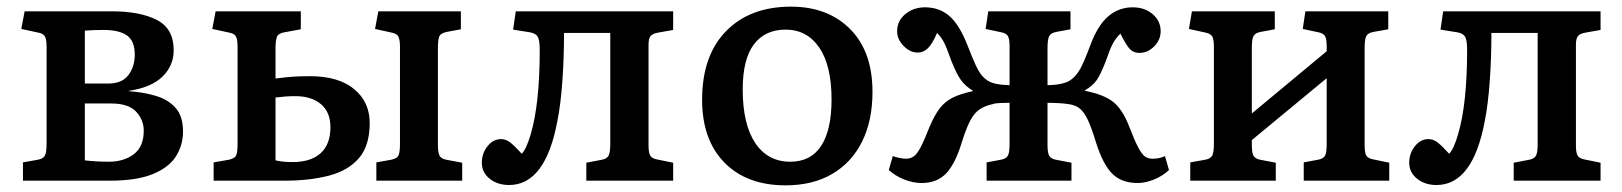

<svg xmlns="http://www.w3.org/2000/svg" viewBox="-20 -543 4874 577"><path d="M49 0V-55L94 -63Q110 -66 115 -75.5Q120 -85 120 -111V-402Q120 -423 115.5 -432.5Q111 -442 95 -445L44 -456L54 -509H316Q401 -509 451.5 -483Q502 -457 502 -392Q502 -346 468.5 -313Q435 -280 367 -270V-269Q411 -266 448 -255Q485 -244 507.5 -219Q530 -194 530 -148Q530 -107 509 -73.5Q488 -40 439.5 -20Q391 0 309 0ZM235 -292H306Q347 -292 366 -317.5Q385 -343 385 -379Q385 -420 361.5 -436.5Q338 -453 292 -453Q278 -453 262.5 -452.5Q247 -452 235 -451ZM307 -57Q352 -57 382 -79.5Q412 -102 412 -150Q412 -183 389 -207.5Q366 -232 314 -232H235V-61Q252 -59 271 -58Q290 -57 307 -57Z M622 0V-55L668 -63Q687 -67 690.5 -78Q694 -89 694 -111V-402Q694 -423 689.5 -432.5Q685 -442 669 -445L618 -456L628 -509H884V-455L835 -446Q816 -443 812 -431.5Q808 -420 808 -399V-307Q839 -311 859.5 -312.5Q880 -314 912 -314Q997 -314 1044 -275.5Q1091 -237 1091 -173Q1091 -105 1058.5 -67.5Q1026 -30 968 -15Q910 0 834 0ZM1111 0V-55L1156 -63Q1175 -67 1178.5 -78Q1182 -89 1182 -111V-402Q1182 -423 1177.5 -432.5Q1173 -442 1157 -445L1107 -456L1117 -509H1365V-455L1322 -447Q1303 -443 1299.5 -431.5Q1296 -420 1296 -399V-107Q1296 -86 1300.5 -76Q1305 -66 1321 -63L1369 -54V0ZM860 -56Q914 -56 943.5 -82.5Q973 -109 973 -161Q973 -206 944.5 -230Q916 -254 868 -254Q850 -254 838 -253Q826 -252 808 -250V-61Q823 -58 833.5 -57Q844 -56 860 -56Z M1510 13Q1475 13 1451.5 -6Q1428 -25 1428 -54Q1428 -82 1445 -103.5Q1462 -125 1486 -125Q1501 -125 1514.5 -114Q1528 -103 1548 -81Q1562 -95 1575 -140Q1602 -231 1602 -394Q1602 -422 1596 -432.5Q1590 -443 1572 -446L1522 -454L1530 -509H2003V-453L1958 -445Q1941 -442 1935 -434.5Q1929 -427 1929 -409V-106Q1929 -84 1934 -75.5Q1939 -67 1954 -64L2003 -54V0H1742V-54L1789 -63Q1804 -66 1809 -75.5Q1814 -85 1814 -110V-444H1675Q1675 -369 1670 -299Q1665 -229 1655 -179Q1619 13 1510 13Z M2341 14Q2224 14 2157 -54.5Q2090 -123 2090 -243Q2090 -376 2162 -449.5Q2234 -523 2357 -523Q2468 -523 2535 -455.5Q2602 -388 2602 -267Q2602 -180 2570.5 -117Q2539 -54 2480.5 -20Q2422 14 2341 14ZM2355 -57Q2417 -57 2448 -105Q2479 -153 2479 -244Q2479 -346 2442 -400Q2405 -454 2341 -454Q2279 -454 2245.5 -409.5Q2212 -365 2212 -274Q2212 -170 2249.5 -113.5Q2287 -57 2355 -57Z M2750 7Q2724 7 2697.5 -3.5Q2671 -14 2651 -32L2663 -74Q2671 -71 2682.5 -68.5Q2694 -66 2702 -66Q2716 -66 2726 -73Q2736 -80 2747 -101Q2758 -122 2774 -163Q2789 -198 2804.5 -218Q2820 -238 2843 -249.5Q2866 -261 2903 -269V-271Q2881 -284 2867.5 -303Q2854 -322 2839 -360Q2825 -400 2817 -415.5Q2809 -431 2796 -444Q2782 -411 2768.5 -398Q2755 -385 2738 -385Q2715 -385 2695.5 -405Q2676 -425 2676 -449Q2676 -480 2700.5 -500.5Q2725 -521 2760 -521Q2803 -521 2833 -495Q2863 -469 2887 -408Q2901 -372 2910.5 -351Q2920 -330 2928.5 -319Q2937 -308 2948 -301Q2967 -288 3014 -287V-403Q3014 -426 3009 -434.5Q3004 -443 2989 -446L2942 -456L2950 -509H3197V-455L3154 -447Q3138 -444 3133 -434.5Q3128 -425 3128 -399V-287Q3178 -288 3198 -303Q3214 -314 3226 -335.5Q3238 -357 3257 -408Q3279 -467 3310.5 -494Q3342 -521 3384 -521Q3420 -521 3444 -500.5Q3468 -480 3468 -449Q3468 -423 3448.5 -403.5Q3429 -384 3404 -384Q3387 -384 3376 -395Q3365 -406 3347 -442Q3333 -428 3324.5 -412.5Q3316 -397 3303 -359Q3288 -320 3276 -302.5Q3264 -285 3241 -272V-270Q3297 -259 3325 -237Q3353 -215 3373 -164Q3389 -122 3400 -101Q3411 -80 3420.5 -73Q3430 -66 3444 -66Q3465 -66 3481 -74L3493 -32Q3474 -14 3448 -3.5Q3422 7 3399 7Q3351 7 3323 -20.5Q3295 -48 3274 -114Q3261 -157 3250 -181Q3239 -205 3226 -216Q3213 -227 3192 -230Q3179 -232 3162.5 -233Q3146 -234 3128 -234V-107Q3128 -84 3133 -75Q3138 -66 3153 -63L3200 -54V0H2945V-55L2988 -63Q3004 -66 3009 -75.5Q3014 -85 3014 -110V-234Q3003 -234 2987 -233.5Q2971 -233 2963 -230Q2925 -222 2906.5 -197.5Q2888 -173 2870 -114Q2850 -49 2822.5 -21Q2795 7 2750 7Z M3557 0V-55L3602 -63Q3618 -66 3623 -75.5Q3628 -85 3628 -111V-402Q3628 -425 3623 -433.5Q3618 -442 3603 -445L3553 -456L3562 -509H3811V-455L3768 -447Q3752 -444 3747 -434.5Q3742 -425 3742 -399V-202L3967 -389V-403Q3967 -426 3962 -434.5Q3957 -443 3942 -446L3895 -456L3903 -509H4152V-455L4107 -447Q4091 -444 4086 -434.5Q4081 -425 4081 -400V-106Q4081 -84 4086 -75.5Q4091 -67 4107 -64L4155 -54V0H3898V-55L3941 -63Q3957 -66 3962 -75Q3967 -84 3967 -110V-308L3742 -122V-107Q3742 -84 3747 -75Q3752 -66 3767 -63L3814 -54V0Z M4297 13Q4262 13 4238.5 -6Q4215 -25 4215 -54Q4215 -82 4232 -103.5Q4249 -125 4273 -125Q4288 -125 4301.5 -114Q4315 -103 4335 -81Q4349 -95 4362 -140Q4389 -231 4389 -394Q4389 -422 4383 -432.5Q4377 -443 4359 -446L4309 -454L4317 -509H4790V-453L4745 -445Q4728 -442 4722 -434.5Q4716 -427 4716 -409V-106Q4716 -84 4721 -75.5Q4726 -67 4741 -64L4790 -54V0H4529V-54L4576 -63Q4591 -66 4596 -75.5Q4601 -85 4601 -110V-444H4462Q4462 -369 4457 -299Q4452 -229 4442 -179Q4406 13 4297 13Z"/></svg>

Font: Literata Medium
Style: Regular
Weight: 500
Designer: Latin by Veronika Burian and Jose Scaglione. Greek by Irene Vlachou. Cyrillic by Vera Evstafieva.
Foundry: TypeTogether
Version: Version 3.103; ttfautohint (v1.8.4.7-5d5b);gftools[0.9.29]